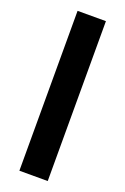

<svg xmlns="http://www.w3.org/2000/svg" viewBox="-143 -774 535 821"><g transform="rotate(20 125.0 -364.0)"><path d="M189.5 -727.5V0H60.5V-727.5Z"/></g></svg>

Font: Inter Display SemiBold
Style: Regular
Weight: 600
Designer: Rasmus Andersson
Foundry: rsms
Version: Version 4.001;git-9221beed3